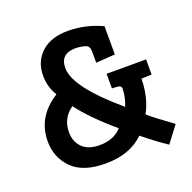

<svg xmlns="http://www.w3.org/2000/svg" viewBox="-126 -803 965 964"><g transform="rotate(-20 357.0 -321.5)"><path d="M475 -220Q494 -268 494 -312Q494 -326 476 -328L444 -330V-408H655V-327L600 -325Q600 -229 558 -149Q603 -111 684 -53L618 34Q558 -6 492 -60Q418 14 286 14Q166 14 108 -45Q50 -104 50 -189Q50 -321 172 -397Q141 -448 141 -507Q141 -583 192 -630Q243 -677 334 -677Q428 -677 516 -636V-485L414 -478V-539Q414 -567 393 -574Q366 -582 340 -582Q259 -582 259 -505Q259 -403 475 -220ZM408 -130Q288 -232 227 -314Q166 -271 166 -197Q166 -146 197.5 -114.5Q229 -83 289 -83Q366 -83 408 -130Z"/></g></svg>

Font: Bree Serif
Style: Regular
Weight: 400
Designer: Veronika Burian, Jos Scaglione
Foundry: TypeTogether
Version: Version 1.001